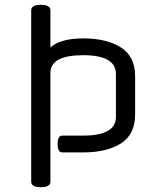

<svg xmlns="http://www.w3.org/2000/svg" viewBox="-20 -775 653 800"><path d="M240 -210H327Q463 -210 463 -288V-467Q463 -545 326.5 -545Q190 -545 190 -471V-18Q190 5 150 5Q110 5 110 -18V-732Q110 -755 150 -755Q190 -755 190 -732V-577Q231 -615 327.5 -615Q424 -615 483.5 -577.5Q543 -540 543 -457V-298Q543 -215 484 -177.5Q425 -140 327 -140H240Q220 -140 220 -175Q220 -210 240 -210Z"/></svg>

Font: Offside
Style: Regular
Weight: 400
Designer: Eduardo Rodriguez Tunni
Foundry: Eduardo Rodriguez Tunni
Version: Version 1.001